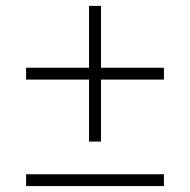

<svg xmlns="http://www.w3.org/2000/svg" viewBox="-20 -629 642 649"><path d="M280.9 -150.5V-360H68.2V-400H280.9V-609.1H321.4V-400H534.1V-360H321.4V-150.5ZM68.2 0V-40H534.1V0Z"/></svg>

Font: Spartan Light
Style: Regular
Weight: 300
Designer: Matt Bailey, Mirko Velimirovic
Foundry: Matt Bailey
Version: Version 1.005